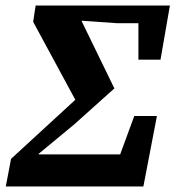

<svg xmlns="http://www.w3.org/2000/svg" viewBox="-20 -675 635 695"><path d="M1 0 20 -100 280 -339 272 -278 100 -596 109 -655H595L561 -459H481V-643L539 -591H404L276 -600L275 -572L267 -616L394 -355L249 -225L104 -105L121 -144L120 -116H464L391 -51L466 -255H548L499 0Z"/></svg>

Font: Source Serif 4 ExtraBold
Style: Italic
Weight: 800
Italic angle: -12°
Designer: Frank Grießhammer
Foundry: Adobe Systems Incorporated
Version: Version 4.004;hotconv 1.0.116;makeotfexe 2.5.65601